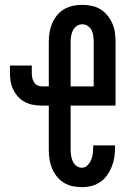

<svg xmlns="http://www.w3.org/2000/svg" viewBox="-20 -763 540 791"><path d="M318 8Q298 8 279 4Q260 0 243.5 -10Q227 -20 214.5 -35.5Q202 -51 194.5 -69Q187 -87 184 -106.5Q181 -126 181 -145V-328H153Q135 -328 117.5 -331Q100 -334 84 -342Q68 -350 55.5 -363.5Q43 -377 35 -393Q27 -409 24 -426.5Q21 -444 21 -462V-493H111V-462Q111 -452 113 -442.5Q115 -433 120 -424.5Q125 -416 134 -411.5Q143 -407 153 -407H181V-590Q181 -609 184 -628.5Q187 -648 194.5 -666Q202 -684 214.5 -699.5Q227 -715 244 -725Q261 -735 280 -739Q299 -743 319 -743Q338 -743 357.5 -739Q377 -735 393.5 -725Q410 -715 422.5 -699.5Q435 -684 443 -666Q451 -648 453.5 -628.5Q456 -609 456 -590V-328H271V-145Q271 -133 273 -121Q275 -109 280 -98Q285 -87 295 -79.5Q305 -72 318 -72Q331 -72 341 -82.5Q351 -93 356 -105.5Q361 -118 362.5 -132Q364 -146 364 -159V-164H454V-155Q454 -135 451 -115Q448 -95 440.5 -76.5Q433 -58 421.5 -41.5Q410 -25 393.5 -13.5Q377 -2 357.5 3Q338 8 318 8ZM271 -407H366V-590Q366 -602 364.5 -614.5Q363 -627 357.5 -638Q352 -649 341.5 -656Q331 -663 319 -663Q306 -663 296 -656Q286 -649 280.5 -638Q275 -627 273 -614.5Q271 -602 271 -590Z"/></svg>

Font: Iosevka Term Medium
Style: Regular
Weight: 500
Monospace: yes
Designer: Belleve Invis
Foundry: Belleve Invis
Version: Version 26.3.1